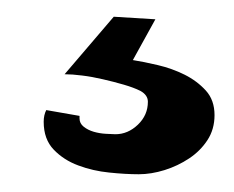

<svg xmlns="http://www.w3.org/2000/svg" viewBox="-20 -46 274 225"><path d="M231.4 88.9Q231.4 105.5 223.1 118.2Q214.8 130.9 201.7 139.6Q188.5 148.4 172.9 153.3Q157.2 158.2 142.6 158.2Q127 158.2 107.9 156.2Q88.9 154.3 71.8 147.9Q54.7 141.6 43 129.4Q31.2 117.2 31.2 96.7Q31.2 88.9 34.2 83L73.2 89.8V92.8Q73.2 98.6 78.1 102.5Q83 106.4 89.8 108.4Q96.7 110.4 104 110.8Q111.3 111.3 115.2 111.3Q129.9 111.3 141.6 100.1Q153.3 88.9 153.3 73.2Q153.3 65.4 144.5 60.5Q136.7 56.6 125 53.2Q113.3 49.8 100.6 46.9Q87.9 43.9 76.2 42.5Q64.5 41 55.7 41L113.3 -26.4L162.1 -23.4L135.7 24.4Q148.4 26.4 165 30.3Q181.6 34.2 196.3 41.5Q210.9 48.8 221.2 60.1Q231.4 71.3 231.4 88.9Z"/></svg>

Font: RIT TN Joy
Style: Bold
Weight: 700
Designer: Hussain K H
Foundry: Rachana Institute of Typography
Version: 1.6.2